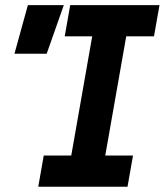

<svg xmlns="http://www.w3.org/2000/svg" viewBox="-20 -713 629 733"><path d="M126 0H466.8L487.8 -119.1H381.8L461.9 -574.2H567.9L588.9 -693.4H248L227.1 -574.2H332L252 -119.1H147ZM35.2 -507.8H158.2L223.6 -693.4H86.4Z"/></svg>

Font: Cascadia Code NF
Style: Bold Italic
Weight: 700
Italic angle: -10°
Monospace: yes
Designer: Aaron Bell
Foundry: Saja Typeworks
Version: Version 2404.023